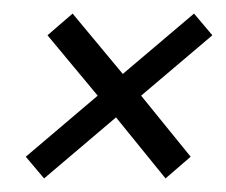

<svg xmlns="http://www.w3.org/2000/svg" viewBox="-20 -442 333 283"><path d="M45 -179 151 -269 224 -179 261 -211 188 -301 293 -390 266 -422 161 -333 87 -422 50 -390 124 -301 18 -211Z"/></svg>

Font: RL Madena Oblique
Style: Regular
Weight: 400
Italic angle: -10°
Designer: I Kadek Wantara Putra
Foundry: Roughlines ID
Version: Version 1.000;Glyphs 3.1.2 (3151)